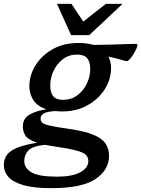

<svg xmlns="http://www.w3.org/2000/svg" viewBox="-86 -749 736 1001"><path d="M182.5 232Q89.5 232 35.2 216Q-19 200 -42.5 173Q-66 146 -66 112.5Q-66 81.5 -50.2 59.2Q-34.5 37 3.2 21.5Q41 6 107.5 -5Q59.5 -21 46.2 -42.5Q33 -64 33 -88.5Q33 -130.5 66.2 -150.5Q99.5 -170.5 156 -179.5Q108 -195 87.8 -227.2Q67.5 -259.5 67 -298Q67 -357 99.5 -409Q132 -461 189.5 -493Q247 -525 321.5 -525Q367 -525 400.5 -515Q448.5 -515 494.2 -516.5Q540 -518 574.5 -519.2Q609 -520.5 622.5 -520.5Q630.5 -520.5 630.5 -514Q630.5 -507 624.2 -493.2Q618 -479.5 608.8 -464.8Q599.5 -450 590.2 -440Q581 -430 575.5 -430Q570 -430 547.2 -437Q524.5 -444 479.5 -454Q492.5 -428.5 493 -395Q493 -336 460.5 -284.2Q428 -232.5 370.5 -200.2Q313 -168 238.5 -168Q220 -168 203.5 -170Q158 -167.5 141.8 -157.2Q125.5 -147 125.5 -130.5Q125.5 -117.5 135 -109Q144.5 -100.5 176.2 -93.5Q208 -86.5 273.5 -77Q354.5 -65.5 400 -46.8Q445.5 -28 464 -0.8Q482.5 26.5 482.5 63Q482.5 137 411.8 184.5Q341 232 182.5 232ZM245 -228.5Q286.5 -229 318 -252.8Q349.5 -276.5 367 -313.5Q384.5 -350.5 384.5 -390Q384 -428 368 -446.2Q352 -464.5 315.5 -464.5Q273.5 -464.5 242.2 -440.8Q211 -417 193.5 -380Q176 -343 176 -303.5Q176 -265 192 -246.5Q208 -228 245 -228.5ZM40.5 91Q40.5 127.5 78.2 149.8Q116 172 211 172Q291.5 172 333 148.8Q374.5 125.5 374.5 91Q374.5 71 361.2 58Q348 45 309.2 35Q270.5 25 195 14Q169.5 10.5 148 6Q84 12.5 62.2 35.2Q40.5 58 40.5 91ZM553 -729 379.5 -566H284.5L211 -729H286.5L348 -636.5L466 -729Z"/></svg>

Font: Newsreader Caption Medium
Style: Italic
Weight: 500
Italic angle: -17°
Designer: Hugues Gentile
Foundry: Production Type
Version: Version 1.001